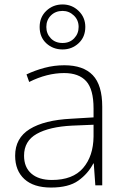

<svg xmlns="http://www.w3.org/2000/svg" viewBox="-20 -925 561 862"><path d="M269 -632Q354 -632 396.5 -587.5Q439 -543 439 -446V-93H408L401 -191H399Q375 -145 331.5 -114Q288 -83 209 -83Q131 -83 89.5 -121Q48 -159 48 -226Q48 -305 113.5 -345.5Q179 -386 300 -392L400 -398V-438Q400 -524 367 -560.5Q334 -597 268 -597Q191 -597 111 -557L99 -591Q137 -609 180 -620.5Q223 -632 269 -632ZM304 -361Q202 -356 145 -324Q88 -292 88 -226Q88 -174 121 -145.5Q154 -117 213 -117Q307 -117 353 -170.5Q399 -224 400 -312V-365ZM261 -703Q218 -703 188 -730.5Q158 -758 158 -804Q158 -848 188 -876.5Q218 -905 261 -905Q303 -905 333 -876Q363 -847 363 -804Q363 -759 333 -731Q303 -703 261 -703ZM261 -732Q293 -732 313 -753Q333 -774 333 -804Q333 -835 311.5 -855.5Q290 -876 261 -876Q229 -876 208.5 -855.5Q188 -835 188 -804Q188 -774 208 -753Q228 -732 261 -732Z"/></svg>

Font: Noto Sans Telugu UI ExtraLight
Style: Regular
Weight: 200
Designer: Jelle Bosma - Monotype Design Team
Foundry: Monotype Imaging Inc.
Version: Version 2.005; ttfautohint (v1.8.4.7-5d5b)